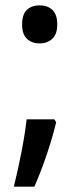

<svg xmlns="http://www.w3.org/2000/svg" viewBox="-20 -569 300 721"><path d="M63 -477Q63 -515 81 -532Q99 -549 129 -549Q158 -549 176.5 -532Q195 -515 195 -477Q195 -440 176 -423Q157 -406 129 -406Q100 -406 81.5 -423Q63 -440 63 -477ZM191 -110Q177 -52 155 13Q133 78 109 132H32Q47 72 60.5 2.5Q74 -67 80 -121H184Z"/></svg>

Font: Noto Sans Lao Looped UI SmCd Med
Style: Regular
Weight: 500
Width: 4
Designer: Mark Frömberg, Ben Mitchell
Foundry: The Fontpad Ltd
Version: Version 1.001; ttfautohint (v1.8.4.7-5d5b)